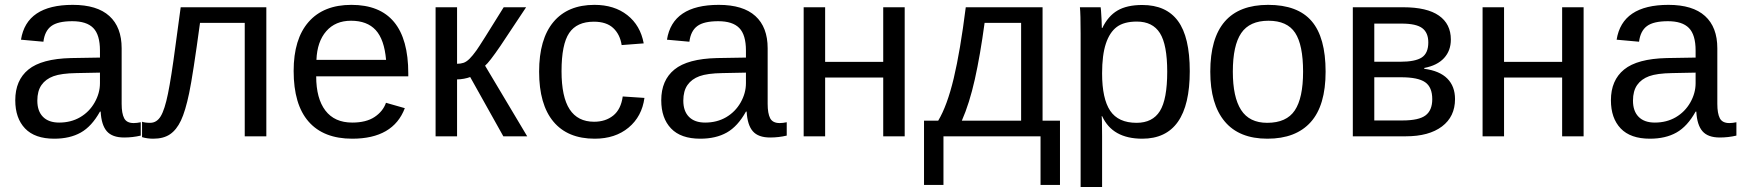

<svg xmlns="http://www.w3.org/2000/svg" viewBox="-20 -558 7128 786"><path d="M202.1 9.8Q122.6 9.8 82.5 -32.2Q42.5 -74.2 42.5 -147.5Q42.5 -229.5 96.4 -273.4Q150.4 -317.4 270.5 -320.3L389.2 -322.3V-351.1Q389.2 -415.5 361.8 -443.4Q334.5 -471.2 275.9 -471.2Q216.8 -471.2 189.9 -451.2Q163.1 -431.2 157.7 -387.2L65.9 -395.5Q88.4 -538.1 277.8 -538.1Q377.4 -538.1 427.7 -492.4Q478 -446.8 478 -360.4V-132.8Q478 -93.8 488.3 -74Q498.5 -54.2 527.3 -54.2Q540 -54.2 556.2 -57.6V-2.9Q522.9 4.9 488.3 4.9Q439.5 4.9 417.2 -20.8Q395 -46.4 392.1 -101.1H389.2Q355.5 -40.5 310.8 -15.4Q266.1 9.8 202.1 9.8ZM222.2 -56.2Q270.5 -56.2 308.1 -78.1Q345.7 -100.1 367.4 -138.4Q389.2 -176.8 389.2 -217.3V-260.7L293 -258.8Q231 -257.8 199 -246.1Q167 -234.4 149.9 -210Q132.8 -185.5 132.8 -146Q132.8 -103 156 -79.6Q179.2 -56.2 222.2 -56.2Z M981.9 0V-464.4H798.8Q770 -251.5 754.4 -177Q738.8 -102.5 720.7 -64.5Q702.6 -26.4 676 -8.3Q649.4 9.8 607.4 9.8Q583 9.8 561.5 3.4V-59.6Q573.7 -55.2 594.7 -55.2Q621.6 -55.2 637.9 -82Q654.3 -108.9 667.7 -174.8Q681.2 -240.7 698.2 -369.6L719.7 -528.3H1070.3V0Z M1274.4 -245.6Q1274.4 -154.8 1312 -105.5Q1349.6 -56.2 1421.9 -56.2Q1479 -56.2 1513.4 -79.1Q1547.9 -102.1 1560.1 -137.2L1637.2 -115.2Q1589.8 9.8 1421.9 9.8Q1304.7 9.8 1243.4 -60.1Q1182.1 -129.9 1182.1 -267.6Q1182.1 -398.4 1243.4 -468.3Q1304.7 -538.1 1418.5 -538.1Q1651.4 -538.1 1651.4 -257.3V-245.6ZM1560.5 -313Q1553.2 -396.5 1518.1 -434.8Q1482.9 -473.1 1417 -473.1Q1353 -473.1 1315.7 -430.4Q1278.3 -387.7 1275.4 -313Z M1763.2 -528.3H1851.1V-296.9Q1865.7 -296.9 1877.4 -300.8Q1889.2 -304.7 1901.9 -317.1Q1914.6 -329.6 1930.7 -352.1Q1946.8 -374.5 2042 -528.3H2133.8L2028.3 -369.6Q1982.9 -303.2 1965.8 -289.1L2138.2 0H2040.5L1904.8 -242.7Q1895.5 -238.8 1879.6 -235.8Q1863.8 -232.9 1851.1 -232.9V0H1763.2Z M2278.8 -266.6Q2278.8 -161.1 2312 -110.4Q2345.2 -59.6 2412.1 -59.6Q2459 -59.6 2490.5 -85Q2522 -110.4 2529.3 -163.1L2618.2 -157.2Q2607.9 -81.1 2553.2 -35.6Q2498.5 9.8 2414.6 9.8Q2303.7 9.8 2245.4 -60.3Q2187 -130.4 2187 -264.6Q2187 -397.9 2245.6 -468Q2304.2 -538.1 2413.6 -538.1Q2494.6 -538.1 2548.1 -496.1Q2601.6 -454.1 2615.2 -380.4L2524.9 -373.5Q2518.1 -417.5 2490.2 -443.4Q2462.4 -469.2 2411.1 -469.2Q2341.3 -469.2 2310.1 -422.9Q2278.8 -376.5 2278.8 -266.6Z M2846.7 9.8Q2767.1 9.8 2727.1 -32.2Q2687 -74.2 2687 -147.5Q2687 -229.5 2741 -273.4Q2794.9 -317.4 2915 -320.3L3033.7 -322.3V-351.1Q3033.7 -415.5 3006.3 -443.4Q2979 -471.2 2920.4 -471.2Q2861.3 -471.2 2834.5 -451.2Q2807.6 -431.2 2802.2 -387.2L2710.4 -395.5Q2732.9 -538.1 2922.4 -538.1Q3022 -538.1 3072.3 -492.4Q3122.6 -446.8 3122.6 -360.4V-132.8Q3122.6 -93.8 3132.8 -74Q3143.1 -54.2 3171.9 -54.2Q3184.6 -54.2 3200.7 -57.6V-2.9Q3167.5 4.9 3132.8 4.9Q3084 4.9 3061.8 -20.8Q3039.6 -46.4 3036.6 -101.1H3033.7Q3000 -40.5 2955.3 -15.4Q2910.6 9.8 2846.7 9.8ZM2866.7 -56.2Q2915 -56.2 2952.6 -78.1Q2990.2 -100.1 3012 -138.4Q3033.7 -176.8 3033.7 -217.3V-260.7L2937.5 -258.8Q2875.5 -257.8 2843.5 -246.1Q2811.5 -234.4 2794.4 -210Q2777.3 -185.5 2777.3 -146Q2777.3 -103 2800.5 -79.6Q2823.7 -56.2 2866.7 -56.2Z M3357.9 -528.3V-304.7H3595.7V-528.3H3683.6V0H3595.7V-240.7H3357.9V0H3270V-528.3Z M4160.2 -464.4H4010.7Q3992.7 -331.5 3970.7 -233.2Q3948.7 -134.8 3917.5 -64H4160.2ZM4319.3 199.2H4239.7V0H3842.3V199.2H3762.7V-64H3820.8Q3857.4 -125 3884.3 -237.3Q3911.1 -349.6 3933.6 -528.3H4248V-64H4319.3Z M4850.6 -266.6Q4850.6 9.8 4656.2 9.8Q4534.2 9.8 4492.2 -82H4489.7Q4491.7 -78.1 4491.7 1V207.5H4403.8V-420.4Q4403.8 -502 4400.9 -528.3H4485.8Q4486.3 -526.4 4487.3 -514.4Q4488.3 -502.4 4489.5 -477.5Q4490.7 -452.6 4490.7 -443.4H4492.7Q4516.1 -492.2 4554.7 -514.9Q4593.3 -537.6 4656.2 -537.6Q4753.9 -537.6 4802.2 -472.2Q4850.6 -406.7 4850.6 -266.6ZM4758.3 -264.6Q4758.3 -375 4728.5 -422.4Q4698.7 -469.7 4633.8 -469.7Q4581.5 -469.7 4552 -447.8Q4522.5 -425.8 4507.1 -379.2Q4491.7 -332.5 4491.7 -257.8Q4491.7 -153.8 4524.9 -104.5Q4558.1 -55.2 4632.8 -55.2Q4698.2 -55.2 4728.3 -103.3Q4758.3 -151.4 4758.3 -264.6Z M5406.7 -264.6Q5406.7 -126 5345.7 -58.1Q5284.7 9.8 5168.5 9.8Q5052.7 9.8 4993.7 -60.8Q4934.6 -131.3 4934.6 -264.6Q4934.6 -538.1 5171.4 -538.1Q5292.5 -538.1 5349.6 -471.4Q5406.7 -404.8 5406.7 -264.6ZM5314.5 -264.6Q5314.5 -374 5282 -423.6Q5249.5 -473.1 5172.9 -473.1Q5095.7 -473.1 5061.3 -422.6Q5026.9 -372.1 5026.9 -264.6Q5026.9 -160.2 5060.8 -107.7Q5094.7 -55.2 5167.5 -55.2Q5246.6 -55.2 5280.5 -106Q5314.5 -156.7 5314.5 -264.6Z M5724.1 -528.3Q5821.8 -528.3 5870.6 -494.1Q5919.4 -460 5919.4 -396Q5919.4 -350.6 5891.6 -320.3Q5863.8 -290 5810.5 -279.8V-276.4Q5873.5 -268.1 5905 -236.3Q5936.5 -204.6 5936.5 -152.3Q5936.5 -80.6 5883.1 -40.3Q5829.6 0 5735.4 0H5518.1V-528.3ZM5606 -64.9H5721.2Q5788.6 -64.9 5815.9 -85.7Q5843.3 -106.4 5843.3 -151.9Q5843.3 -201.2 5814.2 -221.4Q5785.2 -241.7 5715.3 -241.7H5606ZM5606 -461.4V-305.2H5711.4Q5773.9 -305.2 5800.5 -322.8Q5827.1 -340.3 5827.1 -384.3Q5827.1 -424.3 5802.2 -442.9Q5777.3 -461.4 5718.3 -461.4Z M6137.2 -528.3V-304.7H6375V-528.3H6462.9V0H6375V-240.7H6137.2V0H6049.3V-528.3Z M6734.4 9.8Q6654.8 9.8 6614.7 -32.2Q6574.7 -74.2 6574.7 -147.5Q6574.7 -229.5 6628.7 -273.4Q6682.6 -317.4 6802.7 -320.3L6921.4 -322.3V-351.1Q6921.4 -415.5 6894 -443.4Q6866.7 -471.2 6808.1 -471.2Q6749 -471.2 6722.2 -451.2Q6695.3 -431.2 6689.9 -387.2L6598.1 -395.5Q6620.6 -538.1 6810.1 -538.1Q6909.7 -538.1 6960 -492.4Q7010.3 -446.8 7010.3 -360.4V-132.8Q7010.3 -93.8 7020.5 -74Q7030.8 -54.2 7059.6 -54.2Q7072.3 -54.2 7088.4 -57.6V-2.9Q7055.2 4.9 7020.5 4.9Q6971.7 4.9 6949.5 -20.8Q6927.2 -46.4 6924.3 -101.1H6921.4Q6887.7 -40.5 6843 -15.4Q6798.3 9.8 6734.4 9.8ZM6754.4 -56.2Q6802.7 -56.2 6840.3 -78.1Q6877.9 -100.1 6899.7 -138.4Q6921.4 -176.8 6921.4 -217.3V-260.7L6825.2 -258.8Q6763.2 -257.8 6731.2 -246.1Q6699.2 -234.4 6682.1 -210Q6665 -185.5 6665 -146Q6665 -103 6688.2 -79.6Q6711.4 -56.2 6754.4 -56.2Z"/></svg>

Font: Arial
Style: Regular
Weight: 400
Designer: Steve Matteson
Foundry: Ascender Corporation
Version: Version 2.00.3